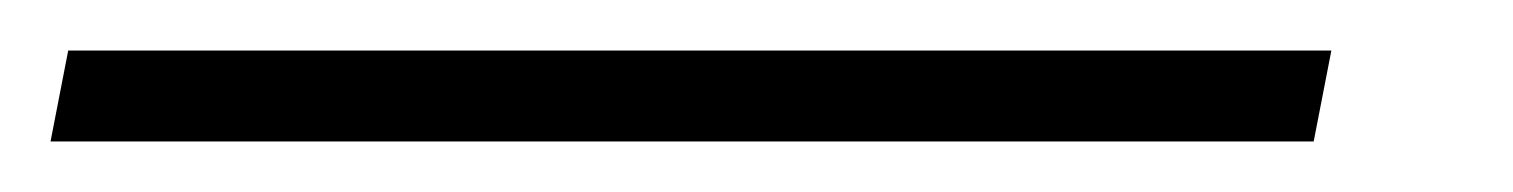

<svg xmlns="http://www.w3.org/2000/svg" viewBox="-79 -20 599 76"><path d="M-59 36 -52 0H448L441 36Z"/></svg>

Font: Montserrat Thin Light
Style: Italic
Weight: 300
Italic angle: -11.3°
Version: Version 9.000